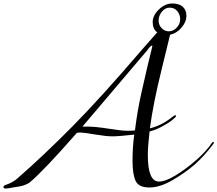

<svg xmlns="http://www.w3.org/2000/svg" viewBox="-70 -1070 1250 1104"><path d="M404 -342H438Q478 -342 555 -330Q632 -318 661 -318Q690 -318 706 -320Q720 -434 743 -536Q766 -638 778 -689Q790 -740 798 -770.5Q806 -801 806 -804.5Q806 -808 804 -808Q796 -808 776 -780ZM834 -884Q808 -903 808 -942.5Q808 -982 844 -1016Q880 -1050 920 -1050Q960 -1050 981 -1031Q1002 -1012 1002 -978.5Q1002 -945 974.5 -912Q947 -879 908 -870Q908 -868 859 -669.5Q810 -471 792 -332Q860 -349 916 -394Q934 -408 938 -408Q942 -408 942 -402.5Q942 -397 920 -379.5Q898 -362 860.5 -342Q823 -322 790 -314Q780 -227 780 -178Q780 -26 844 -26Q881 -26 939.5 -61.5Q998 -97 1057.5 -149Q1117 -201 1148 -248Q1152 -254 1156 -254Q1160 -254 1160 -251Q1160 -248 1158 -244Q1104 -172 1050.5 -125Q997 -78 923.5 -35Q850 8 789 8Q728 8 710 -29.5Q692 -67 692 -146.5Q692 -226 702 -296Q612 -286 576.5 -286Q541 -286 475 -297Q409 -308 393.5 -308Q378 -308 372 -306Q180 -87 102 -22Q73 0 16 6Q13 6 -6.5 10Q-26 14 -38 14Q-50 14 -50 6Q-50 -4 -34 -8Q4 -21 30 -44Q181 -176 345 -341.5Q509 -507 746 -784ZM966 -959Q966 -986 949.5 -1006Q933 -1026 906 -1026Q879 -1026 860.5 -1002.5Q842 -979 842 -952.5Q842 -926 859.5 -908Q877 -890 901.5 -890Q926 -890 946 -911Q966 -932 966 -959Z"/></svg>

Font: Miama
Style: Regular
Weight: 400
Italic angle: 16.5°
Designer: Linus Romer
Foundry: Linus Romer
Version: 0.32